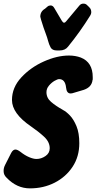

<svg xmlns="http://www.w3.org/2000/svg" viewBox="-55 -1036 531 1058"><path d="M274 -758H258Q233 -758 224 -774.5Q215 -791 210 -810.5Q205 -830 198 -848Q191 -866 185 -884Q167 -939 167 -944Q167 -973 193 -988Q200 -994 207 -1000Q214 -1006 224 -1006Q236 -1006 244 -992L286 -921Q292 -911 298 -911Q304 -911 310 -919L382 -1005Q391 -1016 404 -1016Q416 -1016 423 -1009.5Q430 -1003 436 -997Q445 -988 446.5 -980.5Q448 -973 448 -970V-969Q448 -959 442 -950Q386 -860 320 -779Q304 -758 274 -758ZM110 2Q38 2 -18 -56Q-35 -72 -35 -92V-96Q-35 -111 -27 -127L7 -194Q17 -212 30 -212Q41 -212 58 -199Q82 -180 105.5 -170Q129 -160 146 -160Q172 -160 195.5 -176Q219 -192 219 -219Q219 -254 187.5 -283Q156 -312 115 -340Q11 -411 11 -485Q11 -554 62.5 -609.5Q114 -665 187 -697.5Q260 -730 325 -730Q360 -730 390 -719Q456 -693 456 -611V-597L455 -596Q451 -556 407 -541L343 -522L334 -521Q312 -521 309 -554Q304 -600 271 -600Q262 -600 245.5 -590.5Q229 -581 215 -564.5Q201 -548 201 -528Q201 -496 227 -474Q253 -452 289 -432L292 -430Q310 -421 330.5 -399.5Q351 -378 366.5 -340.5Q382 -303 382 -247Q382 -173 345 -117Q308 -61 246.5 -29.5Q185 2 110 2Z"/></svg>

Font: Bangerz
Style: Bold
Weight: 700
Designer: vernon adams
Foundry: Vernon Adams
Version: Version 2.10;February 7, 2025;FontCreator 13.0.0.2683 64-bit